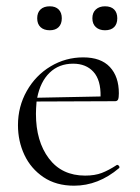

<svg xmlns="http://www.w3.org/2000/svg" viewBox="-20 -577 445 609"><path d="M352 -54Q355 -54 357.5 -50.5Q360 -47 358 -44Q292 12 215 12Q158 12 118 -15Q78 -42 57.5 -85.5Q37 -129 37 -180Q37 -239 65 -288.5Q93 -338 140.5 -366.5Q188 -395 244 -395Q300 -395 328.5 -364.5Q357 -334 357 -281Q357 -267 354.5 -261.5Q352 -256 345 -256L96 -255Q94 -231 94 -216Q94 -129 135 -74.5Q176 -20 250 -20Q281 -20 303 -28.5Q325 -37 351 -54ZM98 -267 299 -271Q300 -323 276.5 -349Q253 -375 212 -375Q167 -375 137.5 -346.5Q108 -318 98 -267ZM98 -519Q98 -537 108.5 -547Q119 -557 138 -557Q156 -557 166 -547Q176 -537 176 -519Q176 -501 166 -491Q156 -481 138 -481Q119 -481 108.5 -491Q98 -501 98 -519ZM273 -519Q273 -537 284 -547Q295 -557 313 -557Q332 -557 342 -547Q352 -537 352 -519Q352 -501 342 -491Q332 -481 313 -481Q295 -481 284 -491Q273 -501 273 -519Z"/></svg>

Font: Cormorant Garamond Light
Style: Regular
Weight: 300
Designer: Christian Thalmann (Catharsis Fonts)
Version: Version 3.000